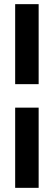

<svg xmlns="http://www.w3.org/2000/svg" viewBox="-20 -809 258 924"><path d="M166 -291V95H53V-291ZM53 -404V-789H166V-404Z"/></svg>

Font: PostBus
Style: Regular
Weight: 400
Designer: Peter Wiegel
Version: Version 1.001